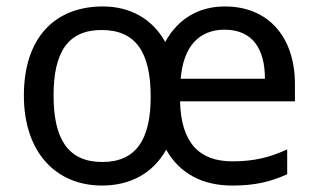

<svg xmlns="http://www.w3.org/2000/svg" viewBox="-20 -565 986 595"><path d="M677 -545C595 -545 531 -506 492 -435C452 -507 383 -545 299 -545C147 -545 54 -445 54 -269C54 -90 156 10 296 10C384 10 454 -28 495 -101C537 -27 608 10 699 10C770 10 816 -1 870 -25V-102C817 -78 770 -65 700 -65C597 -65 541 -123 538 -251H894V-304C894 -450 812 -545 677 -545ZM676 -473C763 -473 801 -413 801 -321H540C548 -420 596 -473 676 -473ZM295 -472C400 -472 447 -404 447 -265C447 -132 401 -63 297 -63C191 -63 146 -134 146 -269C146 -403 190 -472 295 -472Z"/></svg>

Font: Noto Sans Cypriot
Style: Regular
Weight: 400
Designer: Monotype Design Team
Foundry: Monotype Imaging Inc.
Version: Version 2.002